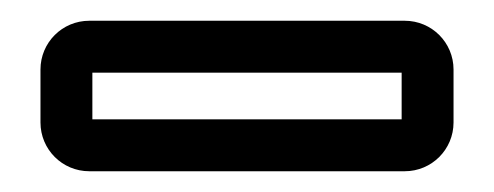

<svg xmlns="http://www.w3.org/2000/svg" viewBox="-20 -355 476 185"><path d="M69 -240V-285H367V-240ZM417 -237V-288C417 -314 396 -335 370 -335H66C40 -335 19 -314 19 -288V-237C19 -211 40 -190 66 -190H370C396 -190 417 -211 417 -237Z"/></svg>

Font: DIN Rundschrift
Style: BreitKont
Weight: 400
Width: 7
Version: Version 1.027